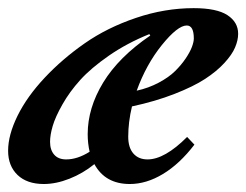

<svg xmlns="http://www.w3.org/2000/svg" viewBox="-24 -445 610 476"><path d="M84.5 11.2Q43 11.2 19.5 -11.2Q-3.9 -33.7 -3.9 -71.3Q-3.9 -110.4 19.5 -158Q43 -205.6 86.7 -252.2Q130.4 -298.8 186 -337.6Q241.7 -376.5 313 -400.6Q384.3 -424.8 456.1 -424.8Q513.2 -424.8 539.8 -407.5Q566.4 -390.1 566.4 -361.3Q566.4 -345.2 558.8 -327.4Q551.3 -309.6 532.2 -288.8Q513.2 -268.1 484.4 -249.3Q455.6 -230.5 408.7 -212.2Q361.8 -193.8 303.2 -181.2Q293.9 -142.6 293.9 -106Q293.9 -79.1 306.6 -64.5Q319.3 -49.8 341.8 -49.8Q384.3 -49.8 439.9 -105.5L458 -86.4Q421.4 -38.6 380.1 -13.7Q338.9 11.2 297.9 11.2Q236.8 11.2 210 -38.1Q181.6 -15.1 148.4 -2Q115.2 11.2 84.5 11.2ZM439 -381.8Q416.5 -381.8 377.4 -333.5Q338.4 -285.2 314.9 -220.2Q344.2 -226.6 369.4 -240Q394.5 -253.4 409.9 -268.6Q425.3 -283.7 436.3 -300Q447.3 -316.4 451.9 -328.9Q456.5 -341.3 456.5 -349.6Q456.5 -381.8 439 -381.8ZM100.1 -93.3Q100.1 -73.2 110.4 -61.5Q120.6 -49.8 140.1 -49.8Q168 -49.8 198.2 -68.8Q193.4 -89.8 193.4 -112.3Q193.4 -177.2 231.9 -240.5Q270.5 -303.7 348.6 -356.9L346.2 -360.4Q290.5 -337.9 245.8 -306.9Q201.2 -275.9 174.8 -246.6Q148.4 -217.3 130.9 -186.3Q113.3 -155.3 106.7 -132.8Q100.1 -110.4 100.1 -93.3Z"/></svg>

Font: Elstob 18pt
Style: Bold Italic
Weight: 700
Italic angle: -20°
Designer: Peter S. Baker
Version: Version 1.015